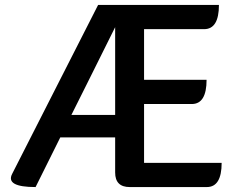

<svg xmlns="http://www.w3.org/2000/svg" viewBox="-20 -757 973 777"><path d="M331 -416 269 -292H446V-647Q368 -491 331 -416ZM124 0Q2 0 29 -53L377 -737H866Q866 -639 806 -639H563V-434H816Q816 -336 756 -336H563V-98H877Q877 0 817 0H505Q446 0 446 -59V-201H224L124 0Z"/></svg>

Font: Swei Half Moon CJK TC
Style: Medium
Weight: 500
Version: Version 2.125